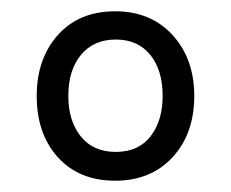

<svg xmlns="http://www.w3.org/2000/svg" viewBox="-20 -747 409 340"><path d="M184 -427Q120 -427 82.5 -468.5Q45 -510 45 -577Q45 -643 82.5 -685Q120 -727 184 -727Q247 -727 285.5 -685Q324 -643 324 -577Q324 -510 285.5 -468.5Q247 -427 184 -427ZM185 -478Q225 -478 246.5 -505.5Q268 -533 268 -577Q268 -623 246 -650Q224 -677 185 -677Q146 -677 123.5 -650Q101 -623 101 -577Q101 -533 123 -505.5Q145 -478 185 -478Z"/></svg>

Font: Noto Serif Tamil SemiCondensed
Style: Italic
Weight: 400
Width: 4
Italic angle: -12°
Designer: Indian Type Foundry, Tom Grace, and the Monotype Design Team
Foundry: Monotype Imaging Inc.
Version: Version 2.003; ttfautohint (v1.8.4.7-5d5b)